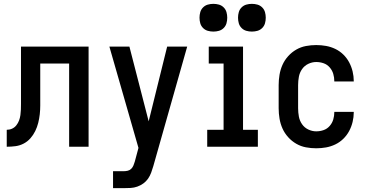

<svg xmlns="http://www.w3.org/2000/svg" viewBox="-20 -762 1915 997"><path d="M15 0V-88Q30 -88 43 -94Q56 -100 65 -111.5Q74 -123 79 -136.5Q84 -150 86 -164.5Q88 -179 88.5 -193.5Q89 -208 89 -223Q89 -225 89 -227.5Q89 -230 89 -232Q89 -239 89 -246.5Q89 -254 89 -261V-520H440V0H339V-432H189V-259Q189 -237 189 -214Q189 -191 186.5 -168.5Q184 -146 178.5 -124Q173 -102 163 -81.5Q153 -61 138 -44Q123 -27 103 -16.5Q83 -6 60.5 -3Q38 0 15 0Z M567 215V127H623Q633 127 643.5 124.5Q654 122 661.5 114.5Q669 107 673 97Q677 87 680 77Q680 77 680 77Q680 77 680 77L699 6L548 -520H652L752 -132L848 -520H952L776 101Q771 118 765 134.5Q759 151 749 165.5Q739 180 724.5 190.5Q710 201 693 207Q676 213 658.5 214Q641 215 623 215Z M1056 0V-88H1141V-432H1064V-520H1242V-88H1319V0ZM1288 -598Q1273 -598 1259 -602Q1245 -606 1234.5 -616.5Q1224 -627 1220 -641Q1216 -655 1216 -670Q1216 -685 1220 -699Q1224 -713 1234.5 -723.5Q1245 -734 1259 -738Q1273 -742 1288 -742Q1303 -742 1317 -738Q1331 -734 1341.5 -723.5Q1352 -713 1356 -699Q1360 -685 1360 -670Q1360 -655 1356 -641Q1352 -627 1341.5 -616.5Q1331 -606 1317 -602Q1303 -598 1288 -598ZM1088 -598Q1073 -598 1059 -602Q1045 -606 1034.5 -616.5Q1024 -627 1020 -641Q1016 -655 1016 -670Q1016 -685 1020 -699Q1024 -713 1034.5 -723.5Q1045 -734 1059 -738Q1073 -742 1088 -742Q1103 -742 1117 -738Q1131 -734 1141.5 -723.5Q1152 -713 1156 -699Q1160 -685 1160 -670Q1160 -655 1156 -641Q1152 -627 1141.5 -616.5Q1131 -606 1117 -602Q1103 -598 1088 -598Z M1622 8Q1595 8 1568.5 3Q1542 -2 1518.5 -15.5Q1495 -29 1476.5 -49.5Q1458 -70 1447 -94.5Q1436 -119 1431.5 -146Q1427 -173 1427 -200V-320Q1427 -347 1431.5 -374Q1436 -401 1447 -425.5Q1458 -450 1476.5 -470.5Q1495 -491 1518.5 -504.5Q1542 -518 1568.5 -523Q1595 -528 1622 -528Q1648 -528 1673 -523.5Q1698 -519 1721 -508Q1744 -497 1762.5 -479Q1781 -461 1793 -438.5Q1805 -416 1811 -391Q1817 -366 1817 -341Q1817 -341 1817 -340.5Q1817 -340 1817 -339H1716Q1716 -339 1716 -339.5Q1716 -340 1716 -340Q1716 -360 1710.5 -378.5Q1705 -397 1692 -412Q1679 -427 1660.5 -433.5Q1642 -440 1622 -440Q1601 -440 1581 -430.5Q1561 -421 1548.5 -403Q1536 -385 1532 -363.5Q1528 -342 1528 -320V-200Q1528 -178 1532 -156.5Q1536 -135 1548.5 -117Q1561 -99 1581 -89.5Q1601 -80 1622 -80Q1642 -80 1660.5 -86.5Q1679 -93 1692 -108Q1705 -123 1710.5 -141.5Q1716 -160 1716 -180Q1716 -180 1716 -180.5Q1716 -181 1716 -181H1817Q1817 -180 1817 -179.5Q1817 -179 1817 -179Q1817 -154 1811 -129Q1805 -104 1793 -81.5Q1781 -59 1762.5 -41Q1744 -23 1721 -12Q1698 -1 1673 3.5Q1648 8 1622 8Z"/></svg>

Font: Zed Sans Semibold
Style: Regular
Weight: 600
Designer: Belleve Invis
Foundry: Belleve Invis
Version: Version 1.0.0; ttfautohint (v1.8.4)